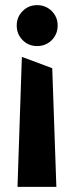

<svg xmlns="http://www.w3.org/2000/svg" viewBox="-20 -726 289 746"><path d="M45 -627Q45 -660 68 -683Q91 -706 124 -706Q158 -706 181 -683Q204 -660 204 -627Q204 -593 181 -570Q158 -547 124 -547Q91 -547 68 -570Q45 -593 45 -627ZM183 -461 199 0H48L65 -505Z"/></svg>

Font: Palanquin Dark Medium
Style: Regular
Weight: 500
Designer: Pria Ravichandran
Version: Version 1.001